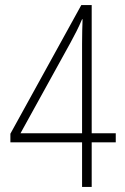

<svg xmlns="http://www.w3.org/2000/svg" viewBox="-20 -738 495 758"><path d="M304 0H342V-176H437V-212H342V-718H301L21 -210V-176H304ZM61 -212 258 -569C275 -600 290 -629 304 -662H306C305 -630 304 -606 304 -565V-212Z"/></svg>

Font: Noto Sans Malayalam Condensed ExtraLight
Style: Regular
Weight: 200
Width: 3
Designer: Jelle Bosma - Monotype Design Team
Foundry: Monotype Imaging Inc.
Version: Version 2.104